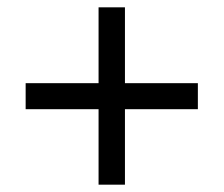

<svg xmlns="http://www.w3.org/2000/svg" viewBox="-20 -615 612 524"><path d="M321 -388H520V-317H321V-111H249V-317H50V-388H249V-595H321Z"/></svg>

Font: Noto Sans Mandaic
Style: Regular
Weight: 400
Designer: Monotype Design Team
Foundry: Monotype Imaging Inc.
Version: Version 2.002; ttfautohint (v1.8.4.7-5d5b)